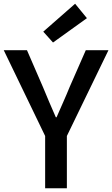

<svg xmlns="http://www.w3.org/2000/svg" viewBox="-23 -1005 599 1025"><path d="M218 0H334V-279L556 -737H435L349 -541C327 -486 303 -435 279 -379H275C250 -435 229 -486 206 -541L121 -737H-3L218 -279ZM260 -778 441 -908 378 -985 208 -836Z"/></svg>

Font: Source Han Sans JP Medium
Style: Regular
Weight: 500
Designer: Ryoko NISHIZUKA 西塚涼子 (kana, bopomofo & ideographs); Paul D. Hunt (Latin, Greek & Cyrillic); Sandoll Communications 산돌커뮤니
Foundry: Adobe
Version: Version 2.002;hotconv 1.0.116;makeotfexe 2.5.65601